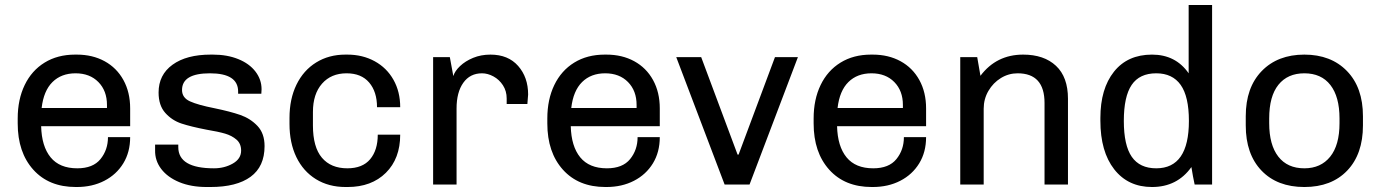

<svg xmlns="http://www.w3.org/2000/svg" viewBox="-20 -740 5538 770"><path d="M502 -305V-234H145Q147 -153 183 -109Q219 -65 290 -65Q353 -65 383 -102Q413 -139 413 -190H502Q502 -130 474.5 -85Q447 -40 398.5 -15Q350 10 288 10H284Q176 10 113.5 -59.5Q51 -129 51 -245V-265Q51 -341 79 -399Q107 -457 159 -489Q211 -521 281 -521H288Q351 -521 399.5 -494.5Q448 -468 475 -419Q502 -370 502 -305ZM147 -307H409V-319Q409 -376 374.5 -411Q340 -446 283 -446Q226 -446 190.5 -411Q155 -376 147 -307Z M1029 -382 1028 -364H935V-373Q935 -446 822 -446Q710 -446 710 -379Q710 -348 742 -333.5Q774 -319 840 -306Q903 -293 943.5 -279Q984 -265 1012.5 -235Q1041 -205 1041 -154Q1041 -72 985 -31Q929 10 824 10H809Q746 10 699 -9.5Q652 -29 626.5 -62.5Q601 -96 602 -138V-160H695V-150Q695 -65 838 -65Q880 -65 913.5 -84Q947 -103 947 -136Q947 -164 928.5 -180Q910 -196 883 -204Q856 -212 808 -220Q746 -232 708 -244.5Q670 -257 643 -287Q616 -317 616 -369Q616 -440 672 -480.5Q728 -521 825 -521H834Q891 -521 935.5 -503Q980 -485 1004.5 -453Q1029 -421 1029 -382Z M1585 -310H1492Q1492 -372 1460.5 -409Q1429 -446 1370 -446Q1308 -446 1271.5 -404.5Q1235 -363 1235 -291V-237Q1235 -150 1271 -107.5Q1307 -65 1373 -65Q1434 -65 1464.5 -101.5Q1495 -138 1495 -200H1585Q1585 -104 1527.5 -47Q1470 10 1374 10H1366Q1298 10 1247 -21.5Q1196 -53 1168.5 -110Q1141 -167 1141 -243V-267Q1141 -343 1169 -400.5Q1197 -458 1248 -489.5Q1299 -521 1365 -521H1373Q1434 -521 1482.5 -494.5Q1531 -468 1558 -420Q1585 -372 1585 -310Z M2098 -361 2095 -323H2012V-345Q2012 -375 1997 -398Q1982 -421 1959 -433.5Q1936 -446 1913 -446Q1865 -446 1838 -408Q1811 -370 1811 -305V0H1717V-511H1784L1798 -435Q1804 -455 1825 -475Q1846 -495 1877.5 -508Q1909 -521 1947 -521Q2018 -521 2058 -475.5Q2098 -430 2098 -361Z M2626 -305V-234H2269Q2271 -153 2307 -109Q2343 -65 2414 -65Q2477 -65 2507 -102Q2537 -139 2537 -190H2626Q2626 -130 2598.5 -85Q2571 -40 2522.5 -15Q2474 10 2412 10H2408Q2300 10 2237.5 -59.5Q2175 -129 2175 -245V-265Q2175 -341 2203 -399Q2231 -457 2283 -489Q2335 -521 2405 -521H2412Q2475 -521 2523.5 -494.5Q2572 -468 2599 -419Q2626 -370 2626 -305ZM2271 -307H2533V-319Q2533 -376 2498.5 -411Q2464 -446 2407 -446Q2350 -446 2314.5 -411Q2279 -376 2271 -307Z M2986 0H2886L2692 -511H2792L2938 -120H2942L3088 -511H3180Z M3694 -305V-234H3337Q3339 -153 3375 -109Q3411 -65 3482 -65Q3545 -65 3575 -102Q3605 -139 3605 -190H3694Q3694 -130 3666.5 -85Q3639 -40 3590.5 -15Q3542 10 3480 10H3476Q3368 10 3305.5 -59.5Q3243 -129 3243 -245V-265Q3243 -341 3271 -399Q3299 -457 3351 -489Q3403 -521 3473 -521H3480Q3543 -521 3591.5 -494.5Q3640 -468 3667 -419Q3694 -370 3694 -305ZM3339 -307H3601V-319Q3601 -376 3566.5 -411Q3532 -446 3475 -446Q3418 -446 3382.5 -411Q3347 -376 3339 -307Z M4263 -344V0H4169V-327Q4169 -446 4061 -446Q4025 -446 3994 -427Q3963 -408 3944 -375.5Q3925 -343 3925 -304V0H3831V-511H3899L3912 -436Q3976 -521 4083 -521Q4167 -521 4215 -476Q4263 -431 4263 -344Z M4841 0H4771Q4764 -32 4758 -70Q4701 10 4600 10Q4504 10 4448.5 -61Q4393 -132 4393 -256V-267Q4393 -384 4447.5 -452.5Q4502 -521 4600 -521Q4695 -521 4747 -446V-720H4841ZM4487 -255Q4487 -157 4519 -111Q4551 -65 4617 -65Q4748 -65 4748 -255Q4748 -353 4715 -399.5Q4682 -446 4617 -446Q4550 -446 4518.5 -399.5Q4487 -353 4487 -255Z M5446 -274V-237Q5446 -122 5383 -56Q5320 10 5211 10Q5102 10 5039 -56Q4976 -122 4976 -237V-274Q4976 -389 5040 -455Q5104 -521 5211 -521Q5318 -521 5382 -455Q5446 -389 5446 -274ZM5070 -265V-246Q5070 -159 5106.5 -112Q5143 -65 5211 -65Q5277 -65 5314.5 -111.5Q5352 -158 5352 -246V-265Q5352 -352 5315.5 -399Q5279 -446 5211 -446Q5144 -446 5107 -400Q5070 -354 5070 -265Z"/></svg>

Font: Chivo
Style: Regular
Weight: 400
Designer: Hector Gatti
Foundry: Omnibus-Type
Version: Version 1.003